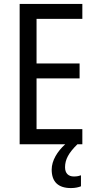

<svg xmlns="http://www.w3.org/2000/svg" viewBox="-20 -734 488 977"><path d="M311 117C311 78 329 44 374 0H399V-77H166V-335H385V-411H166V-638H399V-714H80V0H312C272 36 243 83 243 129C243 190 275 223 341 223C363 223 379 219 392 214V158C384 161 373 164 356 164C328 164 311 148 311 117Z"/></svg>

Font: Noto Sans Condensed
Style: Regular
Weight: 400
Width: 3
Designer: Monotype Design Team
Foundry: Monotype Imaging Inc.
Version: Version 2.013